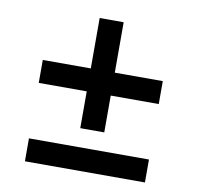

<svg xmlns="http://www.w3.org/2000/svg" viewBox="-68 -714 726 709"><g transform="rotate(10 295.0 -359.5)"><path d="M70 -455H250V-644H340V-455H520V-369H340V-231H250V-369H70ZM70 -161H520V-75H70Z"/></g></svg>

Font: Retni Sans Medium
Style: Regular
Weight: 500
Designer: Vitaly Kuzmin
Foundry: ParaType Ltd.
Version: Version 1.00;March 2, 2019;FontCreator 11.5.0.2425 64-bit; t